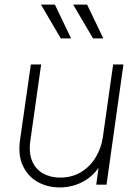

<svg xmlns="http://www.w3.org/2000/svg" viewBox="-20 -808 611 840"><path d="M241 12Q188 12 145 -12Q102 -36 80 -83Q58 -130 68 -198L115 -526H160L113 -194Q105 -139 121 -102.5Q137 -66 169.5 -48.5Q202 -31 243 -31Q295 -31 334.5 -55Q374 -79 398.5 -119.5Q423 -160 430 -208L475 -526H520L446 0H401L411 -74Q384 -34 339 -11Q294 12 241 12ZM246 -640 159 -788H220L291 -640ZM387 -640 300 -788H361L432 -640Z"/></svg>

Font: Plus Jakarta Sans ExtraLight
Style: Italic
Weight: 200
Italic angle: -8°
Designer: Gumpita Rahayu
Foundry: Tokotype
Version: Version 2.071; ttfautohint (v1.8.4.7-5d5b);gftools[0.9.29]